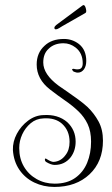

<svg xmlns="http://www.w3.org/2000/svg" viewBox="-20 -642 443 759"><path d="M195 97Q152 97 115.5 79.5Q79 62 56.5 29Q34 -4 31 -49Q30 -82 46.5 -113Q63 -144 91 -165Q119 -186 151 -187Q209 -191 246 -159Q279 -128 279 -82Q279 -47 260 -21Q236 10 196 10Q182 10 162 -2Q157 -6 157.5 -12Q158 -18 165 -13Q182 -2 192 -2Q221 -4 239 -29Q255 -49 255 -81Q255 -126 225 -153Q198 -177 152 -174Q123 -173 101.5 -155Q80 -137 68 -111Q56 -85 56 -57Q56 -15 74.5 16.5Q93 48 125 66Q157 84 196 84Q245 84 277 61.5Q309 39 324.5 1.5Q340 -36 340 -82Q340 -123 326.5 -151.5Q313 -180 290 -202Q267 -224 238 -244Q209 -264 178 -288Q125 -329 125 -387Q125 -433 156 -461Q184 -488 233 -488Q266 -488 292 -468Q321 -445 321 -401Q321 -381 312 -368Q302 -355 289 -355H286Q282 -355 278.5 -356.5Q275 -358 271 -359Q267 -362 265 -367Q265 -370 270 -370Q274 -370 275 -369Q287 -367 288 -368Q307 -368 307 -392Q307 -432 279 -454Q257 -471 231 -471Q194 -471 172 -449Q151 -430 151 -395Q151 -348 212 -303Q228 -292 249 -277.5Q270 -263 291 -247.5Q312 -232 326 -219Q352 -194 369.5 -162Q387 -130 387 -86Q387 -3 334 47Q281 97 195 97ZM201 -526Q195 -526 195 -532Q195 -537 202 -543L287 -606Q294 -611 301 -616.5Q308 -622 310 -622Q316 -622 319.5 -608Q323 -594 318 -591Q309 -586 287.5 -573.5Q266 -561 244.5 -549Q223 -537 214 -531Q206 -526 201 -526Z"/></svg>

Font: Puppies Play
Style: Regular
Weight: 400
Designer: Robert E. Leuschke
Foundry: Robert E. Leuschke
Version: Version 1.010; ttfautohint (v1.8.3)